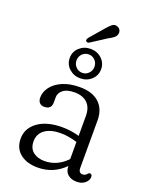

<svg xmlns="http://www.w3.org/2000/svg" viewBox="-154 -907 788 1000"><g transform="rotate(20 240.0 -406.5)"><path d="M46.5 -101Q46.5 -158.5 96.2 -194.5Q146 -230.5 230.5 -230.5Q280 -230.5 325.5 -217V-328Q325.5 -374.5 299.8 -398.8Q274 -423 229.5 -423Q187.5 -423 166 -406.2Q144.5 -389.5 144.5 -365V-336.5Q144.5 -298 105 -298Q87 -298 78 -308.8Q69 -319.5 69 -336.5Q69 -368 90 -395.8Q111 -423.5 150.5 -440.8Q190 -458 246 -458Q316 -458 353.2 -423Q390.5 -388 390.5 -327.5V-63Q390.5 -35.5 413.5 -35.5Q427 -35.5 435 -45.5Q437.5 -48.5 440.5 -51.2Q443.5 -54 447.5 -54Q460.5 -54 460.5 -38Q460.5 -19.5 443 -4.2Q425.5 11 396.5 11Q366.5 11 347.8 -5Q329 -21 329 -50.5V-51.5Q267.5 11 180 11Q120 11 83.2 -18.5Q46.5 -48 46.5 -101ZM114.5 -111Q114.5 -71.5 139.5 -52.2Q164.5 -33 202 -33Q272.5 -33 325.5 -88.5V-183.5Q304.5 -190 281.8 -194.2Q259 -198.5 233.5 -198.5Q179 -198.5 146.8 -175.5Q114.5 -152.5 114.5 -111ZM262.5 -789Q278.5 -808 291.2 -818Q304 -828 319.5 -822Q331.5 -818 336.8 -807.2Q342 -796.5 338.5 -784.5Q335 -773 324.2 -764.5Q313.5 -756 297.5 -748L210.5 -692Q200 -687 193.5 -694.5Q190.5 -698.5 192.5 -703.8Q194.5 -709 197 -713ZM230 -501.5Q194 -501.5 168.5 -524.8Q143 -548 143 -583.5Q143 -618 168.5 -641.2Q194 -664.5 230 -664.5Q266.5 -664.5 291.8 -641Q317 -617.5 317 -583.5Q317 -548.5 291.8 -525Q266.5 -501.5 230 -501.5ZM230.5 -634Q209.5 -634 195 -619.2Q180.5 -604.5 180.5 -583Q180.5 -562 195 -547Q209.5 -532 230.5 -532Q251 -532 265.5 -547Q280 -562 280 -583Q280 -604.5 265.5 -619.2Q251 -634 230.5 -634Z"/></g></svg>

Font: Fraunces 72pt S100 Light
Style: Regular
Weight: 300
Version: Version 1.000; ttfautohint (v1.8.3)